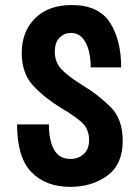

<svg xmlns="http://www.w3.org/2000/svg" viewBox="-20 -717 546 747"><path d="M46.4 -233Q46.4 -104.6 102.3 -47.3Q158.1 10 253.3 10Q337.9 10 397.6 -33.7Q457.4 -77.4 457.4 -169.1Q457.4 -254.9 408.8 -302.3Q360.1 -349.7 306.7 -381.7Q247.9 -418 220.6 -445.9Q193.3 -473.9 193.3 -515Q193.3 -553 212.1 -570.9Q231 -588.9 256 -588.9Q293 -588.9 312.9 -551.9Q332.9 -514.9 332.9 -454.9H451.4Q451.4 -562.3 407.3 -629.9Q363.1 -697.4 259.1 -697.4Q168.3 -697.4 116.4 -645.7Q64.6 -594 64.6 -511Q64.6 -430.1 110.8 -381.8Q157 -333.4 219.6 -295.7Q262.6 -271 294.6 -244.1Q326.6 -217.3 326.6 -172.4Q326.6 -136 305.4 -117.3Q284.3 -98.6 254 -98.6Q210.7 -98.6 190.5 -134.4Q170.3 -170.1 170.3 -233Z"/></svg>

Font: Secuela Black
Style: Regular
Weight: 900
Designer: Fernando Haro
Foundry: deFharo
Version: Version 1.704